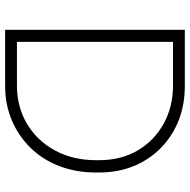

<svg xmlns="http://www.w3.org/2000/svg" viewBox="-16 -724 740 748"><g transform="rotate(90 354.0 -350.0)"><path d="M96 0V-700H316Q388 -700 449 -676Q510 -652 556 -607Q602 -562 627 -501Q652 -440 652 -366V-353Q652 -276 627 -211Q602 -146 556 -99Q510 -52 448.5 -26Q387 0 316 0ZM143 -25 123 -46H313Q396 -46 462 -85Q528 -124 566 -194Q604 -264 604 -353V-366Q604 -452 566 -516.5Q528 -581 462 -617.5Q396 -654 313 -654H123L143 -675Z"/></g></svg>

Font: SUSE ExtraLight
Style: Regular
Weight: 250
Designer: Rene Bieder
Foundry: SUSE
Version: Version 1.000